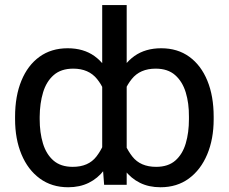

<svg xmlns="http://www.w3.org/2000/svg" viewBox="-20 -748 926 777"><path d="M844.7 -275.4V-265.6Q844.7 -185.5 818.6 -123.3Q792.5 -61 744.4 -25.6Q696.3 9.8 629.4 9.8Q582.5 9.8 546.4 -8.1Q510.3 -25.9 484.1 -60.1Q458 -94.2 442.4 -143.6Q426.8 -192.9 420.9 -255.9V-286.6Q428.7 -370.6 454.1 -430.2Q479.5 -489.7 523.9 -521.2Q568.4 -552.7 632.3 -552.7Q698.7 -552.7 746.1 -518.3Q793.5 -483.9 819.1 -421.6Q844.7 -359.4 844.7 -275.4ZM744.6 -265.6V-275.4Q745.1 -330.1 731.7 -374Q718.3 -418 688.7 -444.1Q659.2 -470.2 609.9 -470.2Q546.9 -470.2 513.2 -428.2Q479.5 -386.2 468.3 -326.2V-216.8Q482.9 -156.2 515.6 -114.5Q548.3 -72.8 611.8 -72.8Q660.6 -72.8 689.7 -98.4Q718.8 -124 731.7 -167.7Q744.6 -211.4 744.6 -265.6ZM393.6 -103V-727.5H492.7V0H401.4ZM41 -265.6V-275.4Q41 -359.4 66.7 -421.6Q92.3 -483.9 139.9 -518.3Q187.5 -552.7 253.9 -552.7Q317.9 -552.7 362.1 -521.2Q406.2 -489.7 431.6 -430.2Q457 -370.6 463.9 -286.6V-255.9Q459 -192.9 443.4 -143.6Q427.7 -94.2 401.6 -60.1Q375.5 -25.9 339.1 -8.1Q302.7 9.8 255.9 9.8Q189.5 9.8 141.1 -25.6Q92.8 -61 66.9 -123.3Q41 -185.5 41 -265.6ZM140.6 -275.4V-265.6Q140.6 -211.4 153.8 -167.7Q167 -124 196.3 -98.4Q225.6 -72.8 274.4 -72.8Q337.9 -72.8 370.1 -114.5Q402.3 -156.2 416.5 -216.8V-326.2Q406.7 -386.2 372.8 -428.2Q338.9 -470.2 276.4 -470.2Q227.1 -470.2 197.3 -444.1Q167.5 -418 154.3 -374Q141.1 -330.1 140.6 -275.4Z"/></svg>

Font: Inter 24pt
Style: Regular
Weight: 400
Designer: Rasmus Andersson
Foundry: rsms
Version: Version 4.001;git-66647c0bb